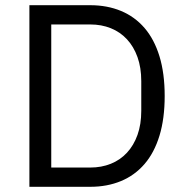

<svg xmlns="http://www.w3.org/2000/svg" viewBox="-20 -718 711 738"><path d="M93 -698H327Q392 -698 445 -676Q498 -654 535.5 -610.5Q573 -567 593 -501.5Q613 -436 613 -349Q613 -262 593 -196.5Q573 -131 535.5 -87.5Q498 -44 445 -22Q392 0 327 0H93ZM327 -74Q370 -74 406 -88.5Q442 -103 468 -131Q494 -159 508.5 -199.5Q523 -240 523 -292V-406Q523 -458 508.5 -498.5Q494 -539 468 -567Q442 -595 406 -609.5Q370 -624 327 -624H177V-74Z"/></svg>

Font: IBMPlexSans
Style: Regular
Weight: 400
Designer: Mike Abbink, Paul van der Laan, Pieter van Rosmalen
Foundry: Bold Monday
Version: Version 3.1